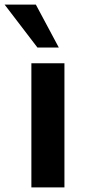

<svg xmlns="http://www.w3.org/2000/svg" viewBox="-66 -814 368 834"><path d="M70.3 0V-539.1H213.9V0ZM-45.9 -793.9H89.8L189.5 -607.4H96.7Z"/></svg>

Font: Min Sans Bold
Style: Regular
Weight: 700
Designer: Jinseong-Kim, NotoSansCJK, Nunito
Foundry: Jinseong-Kim
Version: Version 1.400;Glyphs 3.1.2 (3151)